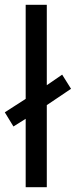

<svg xmlns="http://www.w3.org/2000/svg" viewBox="-29 -780 316 800"><path d="M78 0V-285L27 -253L-9 -312L78 -368V-760H166V-425L230 -469L267 -410L166 -342V0Z"/></svg>

Font: Noto Sans Sinhala
Style: Regular
Weight: 400
Designer: Jelle Bosma - Monotype Design Team
Foundry: Monotype Imaging Inc.
Version: Version 2.006